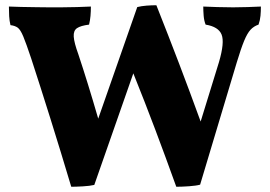

<svg xmlns="http://www.w3.org/2000/svg" viewBox="-20 -704 1030 733"><path d="M14 -679Q30 -678 60.5 -677.5Q91 -677 121.5 -676.5Q152 -676 168 -676Q183 -676 212.5 -676Q242 -676 273.5 -677Q305 -678 327 -679Q327 -661 325.5 -643.5Q324 -626 320 -610Q288 -606 274 -596.5Q260 -587 261.5 -564Q263 -541 279 -497Q297 -443 316 -381.5Q335 -320 355 -251L504 -677Q520 -681 539.5 -682.5Q559 -684 577 -684Q623 -568 664 -460.5Q705 -353 746 -240L816 -467Q838 -542 826 -572Q814 -602 765 -610Q759 -625 757.5 -644Q756 -663 756 -679Q777 -678 810 -677Q843 -676 870 -676Q894 -676 925 -677Q956 -678 976 -679Q976 -661 974.5 -644Q973 -627 967 -610Q949 -604 936.5 -590.5Q924 -577 912 -548Q900 -519 884 -466L744 1Q730 5 702.5 7Q675 9 653 9Q612 -105 573 -208.5Q534 -312 489 -424L340 2Q323 6 296 7.5Q269 9 252 9Q212 -125 172.5 -251Q133 -377 99 -481Q80 -538 69 -564.5Q58 -591 47.5 -598.5Q37 -606 20 -608Q16 -624 15 -642Q14 -660 14 -679Z"/></svg>

Font: Vollkorn ExtraBold
Style: Regular
Weight: 800
Designer: Friedrich Althausen
Foundry: Friedrich Althausen
Version: Version 5.000; ttfautohint (v1.8.3)